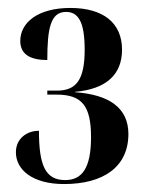

<svg xmlns="http://www.w3.org/2000/svg" viewBox="-20 -843 366 483"><path d="M141 -380C240 -380 303 -423 303 -506C303 -572 254 -605 169 -611V-612C248 -619 287 -656 287 -718C287 -786 239 -823 157 -823C75 -823 31 -786 31 -740C31 -705 58 -692 99 -692C99 -771 107 -813 146 -813C176 -813 193 -790 193 -718C193 -641 171 -615 123 -615H99V-605H122C186 -605 209 -577 209 -498C209 -421 187 -390 144 -390C94 -390 78 -427 78 -514C47 -514 20 -494 20 -460C20 -415 63 -380 141 -380Z"/></svg>

Font: Noto Serif Display ExtraCondensed
Style: Bold
Weight: 700
Width: 2
Designer: Monotype Design Team
Foundry: Monotype Imaging Inc.
Version: Version 2.009